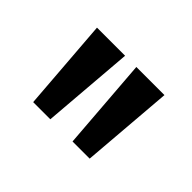

<svg xmlns="http://www.w3.org/2000/svg" viewBox="-63 -819 483 483"><g transform="rotate(45 178.5 -578.0)"><path d="M159 -701H59L78 -455H139ZM299 -701H199L218 -455H279Z"/></g></svg>

Font: Bruno Ace
Style: Regular
Weight: 400
Designer: Astigmatic (AOETI)
Foundry: Astigmatic (AOETI)
Version: Version 1.000